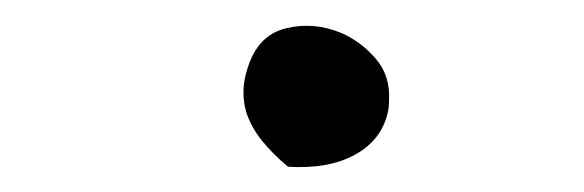

<svg xmlns="http://www.w3.org/2000/svg" viewBox="-20 -133 462 152"><path d="M208 -1Q196 -11 187.5 -21.5Q179 -32 175 -44Q170 -61 176 -79Q184 -105 206 -110.5Q228 -116 250 -107Q266 -100 277.5 -86.5Q289 -73 288 -54Q288 -48 287 -44Q282 -22 261 -10.5Q240 1 208 -1Z"/></svg>

Font: Yuji Hentaigana Akari
Style: Regular
Weight: 400
Designer: Kataoka Yuji
Foundry: Kinuta Font Factory
Version: Version 3.002